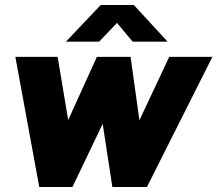

<svg xmlns="http://www.w3.org/2000/svg" viewBox="-20 -743 864 763"><path d="M136 0 41 -517H209L251 -266L365 -517H499L534 -265L652.5 -517H824L564 0H426.5L388 -251L268 0ZM242 -577.5 380 -723H512L646 -577.5H507L445 -652L374 -577.5Z"/></svg>

Font: Public Sans Thin Black
Style: Italic
Weight: 900
Italic angle: -8°
Version: Version 2.001